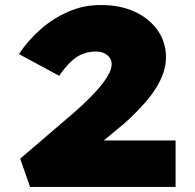

<svg xmlns="http://www.w3.org/2000/svg" viewBox="-20 -740 770 760"><path d="M99 0 60 -112 248 -273Q278 -298 308 -326Q338 -354 364 -383Q390 -412 406 -438.5Q422 -465 422 -486Q422 -500 414.5 -511Q407 -522 393 -529Q379 -536 359 -536Q334 -536 310 -527.5Q286 -519 263 -498Q240 -477 214 -440L55 -526Q89 -578 139 -622.5Q189 -667 251 -694Q313 -721 382 -720Q456 -720 513.5 -693.5Q571 -667 604 -620Q637 -573 637 -513Q637 -482 626.5 -451.5Q616 -421 597.5 -391.5Q579 -362 554 -333.5Q529 -305 500 -277Q471 -249 439 -224L245 -63L249 -184H675V0Z"/></svg>

Font: Lexend Tera Black
Style: Regular
Weight: 900
Version: Version 1.007